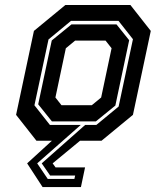

<svg xmlns="http://www.w3.org/2000/svg" viewBox="-20 -560 625 764"><path d="M499 -540 580 -437 509 -103 384 0H298.5L189.5 90L201 106H318.5L302 184.5H149.5L88 90L186.5 0H125L44 -103L115 -437L240 -540ZM178.5 -63H301.5L128 90L170 152H276L279 138.5H179.5L146 90L319 -63H363.5L452 -136L509 -404L451.5 -477H262.5L173 -403L117 -141ZM186.5 -77 132 -145 186 -399 264.5 -463H443.5L494 -400L439 -140L361.5 -77ZM224.5 -141.5H345.5L382.5 -172L424 -368L400 -398.5H279L242 -368L200.5 -172Z"/></svg>

Font: Tourney Expanded Regular
Style: Bold Italic
Weight: 700
Width: 7
Italic angle: -12°
Designer: Tyler Finck
Foundry: Etcetera Type Co
Version: Version 1.010; ttfautohint (v1.8.3)